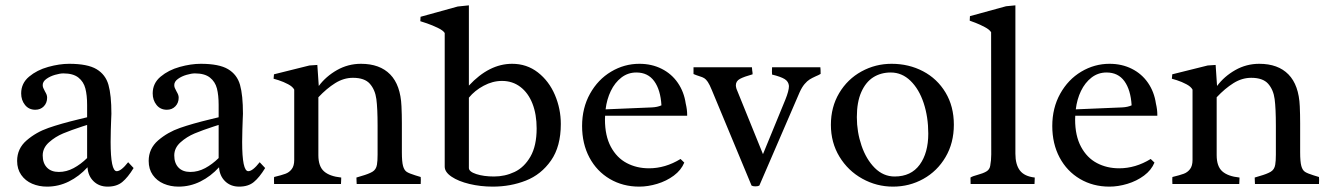

<svg xmlns="http://www.w3.org/2000/svg" viewBox="-20 -692 4993 722"><path d="M218.3 -416Q205.6 -416 187 -410.6Q168.5 -405.3 154.5 -395.3Q140.6 -385.3 140.6 -372.1Q140.6 -366.7 142.6 -361.6Q144.5 -356.4 148.9 -348.6Q153.3 -341.3 155.3 -335.9Q157.2 -330.6 157.2 -324.7Q157.2 -305.2 144.8 -292.2Q132.3 -279.3 112.8 -279.3Q88.4 -279.3 74 -297.4Q59.6 -315.4 59.6 -340.8Q59.6 -378.9 89.4 -403.8Q119.1 -428.7 161.4 -440.4Q203.6 -452.1 240.2 -452.1Q309.1 -452.1 343 -431.9Q377 -411.6 387.9 -372.8Q398.9 -334 398.9 -264.2L397.9 -239.7Q397.5 -229 396.7 -204.1Q396 -179.2 396 -158.2Q396 -48.3 418.9 -48.3Q435.5 -48.3 461.9 -82L482.4 -60.1Q460.9 -24.9 439.9 -7.6Q418.9 9.8 384.8 9.8Q352.5 9.8 331.8 -10.5Q311 -30.8 309.1 -63Q277.8 -28.8 239 -9.5Q200.2 9.8 156.7 9.8Q126.5 9.8 100.8 -1.2Q75.2 -12.2 59.8 -34.2Q44.4 -56.2 44.4 -86.9Q44.4 -133.3 80.1 -164.1Q115.7 -194.8 162.1 -210.9Q208.5 -227.1 275.4 -243.2Q281.2 -244.1 307.6 -251V-297.4Q307.6 -334 301 -359.4Q294.4 -384.8 274.7 -400.4Q254.9 -416 218.3 -416ZM289.1 -216.3Q247.1 -202.6 217.3 -190.2Q187.5 -177.7 164.1 -156.7Q140.6 -135.7 140.6 -107.4Q140.6 -78.6 156.5 -62Q172.4 -45.4 201.2 -45.4Q230 -45.4 256.8 -59.8Q283.7 -74.2 307.6 -97.7V-222.2Q300.3 -219.7 289.1 -216.3Z M712.9 -416Q700.2 -416 681.6 -410.6Q663.1 -405.3 649.2 -395.3Q635.3 -385.3 635.3 -372.1Q635.3 -366.7 637.2 -361.6Q639.2 -356.4 643.6 -348.6Q647.9 -341.3 649.9 -335.9Q651.9 -330.6 651.9 -324.7Q651.9 -305.2 639.4 -292.2Q627 -279.3 607.4 -279.3Q583 -279.3 568.6 -297.4Q554.2 -315.4 554.2 -340.8Q554.2 -378.9 584 -403.8Q613.8 -428.7 656 -440.4Q698.2 -452.1 734.9 -452.1Q803.7 -452.1 837.6 -431.9Q871.6 -411.6 882.6 -372.8Q893.6 -334 893.6 -264.2L892.6 -239.7Q892.1 -229 891.4 -204.1Q890.6 -179.2 890.6 -158.2Q890.6 -48.3 913.6 -48.3Q930.2 -48.3 956.5 -82L977.1 -60.1Q955.6 -24.9 934.6 -7.6Q913.6 9.8 879.4 9.8Q847.2 9.8 826.4 -10.5Q805.7 -30.8 803.7 -63Q772.5 -28.8 733.6 -9.5Q694.8 9.8 651.4 9.8Q621.1 9.8 595.5 -1.2Q569.8 -12.2 554.4 -34.2Q539.1 -56.2 539.1 -86.9Q539.1 -133.3 574.7 -164.1Q610.4 -194.8 656.7 -210.9Q703.1 -227.1 770 -243.2Q775.9 -244.1 802.2 -251V-297.4Q802.2 -334 795.7 -359.4Q789.1 -384.8 769.3 -400.4Q749.5 -416 712.9 -416ZM783.7 -216.3Q741.7 -202.6 711.9 -190.2Q682.1 -177.7 658.7 -156.7Q635.3 -135.7 635.3 -107.4Q635.3 -78.6 651.1 -62Q667 -45.4 695.8 -45.4Q724.6 -45.4 751.5 -59.8Q778.3 -74.2 802.2 -97.7V-222.2Q794.9 -219.7 783.7 -216.3Z M1263.2 -24.4Q1263.2 -17.1 1262.7 -9.8Q1262.2 -2.4 1262.2 0H1010.7L1010.3 -15.6Q1010.3 -23.4 1010.7 -26.4Q1039.1 -33.2 1053.5 -38.6Q1067.9 -43.9 1077.1 -56.2Q1086.4 -68.4 1086.4 -90.3V-355Q1080.6 -366.2 1063.5 -375.2Q1046.4 -384.3 1027.6 -390.4Q1008.8 -396.5 1008.8 -396L1010.3 -412.6L1143.6 -445.8L1173.3 -447.8L1178.7 -368.7Q1205.6 -404.8 1247.3 -428.5Q1289.1 -452.1 1337.4 -452.1Q1408.2 -452.1 1447.3 -412.1Q1486.3 -372.1 1489.7 -292.5Q1491.2 -261.2 1491.2 -228.5V-119.6Q1491.2 -84 1495.6 -67.9Q1500 -51.8 1509.5 -45.7Q1519 -39.6 1541.5 -32.7L1562 -26.4Q1562.5 -23.4 1562.5 -15.6L1562 0H1321.3Q1321.3 -2.9 1320.8 -10Q1320.3 -17.1 1320.3 -24.4Q1323.7 -25.9 1339.8 -30.3Q1365.7 -37.6 1380.1 -45.9Q1394.5 -54.2 1397.5 -72.8Q1399.9 -86.9 1399.9 -110.4V-219.2Q1399.9 -284.2 1395.3 -319.3Q1390.6 -354.5 1370.8 -377Q1351.1 -399.4 1307.1 -399.4Q1272.5 -399.4 1240.5 -379.4Q1208.5 -359.4 1177.2 -326.2V-108.4Q1177.2 -66.4 1198.5 -47.6Q1219.7 -28.8 1263.2 -24.4Z M1560.5 -612.3 1561.5 -628.9 1701.2 -667.5 1743.2 -671.9V-370.1Q1819.3 -452.1 1905.8 -452.1Q1960.9 -452.1 2002.7 -419.7Q2044.4 -387.2 2066.7 -335Q2088.9 -282.7 2088.9 -225.6Q2088.9 -141.1 2052 -88.4Q2015.1 -35.6 1957.5 -12.9Q1899.9 9.8 1833 9.8Q1787.1 9.8 1745.4 -0.2Q1703.6 -10.3 1678 -27.6Q1652.3 -44.9 1652.3 -65.4V-567.9Q1646.5 -577.6 1626 -587.4Q1605.5 -597.2 1585.9 -604Q1566.4 -610.8 1560.5 -612.3ZM1837.9 -28.3Q1878.9 -28.3 1915 -45.4Q1951.2 -62.5 1974.6 -103Q1998 -143.6 1998 -209Q1998 -262.2 1982.2 -302.5Q1966.3 -342.8 1936.8 -365.2Q1907.2 -387.7 1867.7 -387.7Q1832.5 -387.7 1798.8 -369.6Q1765.1 -351.6 1743.2 -324.7V-60.5Q1743.2 -46.4 1771 -37.4Q1798.8 -28.3 1837.9 -28.3Z M2254.9 -242.7Q2254.9 -181.2 2277.1 -139.9Q2299.3 -98.6 2336.7 -78.9Q2374 -59.1 2420.4 -59.1Q2481.9 -59.1 2539.1 -94.2L2553.2 -80.6Q2541.5 -52.2 2513.9 -31.7Q2486.3 -11.2 2451.4 -0.7Q2416.5 9.8 2383.8 9.8Q2322.3 9.8 2273.2 -19Q2224.1 -47.9 2196.5 -99.6Q2168.9 -151.4 2168.9 -218.3Q2168.9 -286.1 2198.7 -339.6Q2228.5 -393.1 2278.1 -422.6Q2327.6 -452.1 2384.3 -452.1Q2430.7 -452.1 2468 -433.3Q2505.4 -414.6 2528.8 -380.6Q2552.2 -346.7 2558.6 -302.7Q2564 -280.3 2564 -261.2V-256.8H2255.4Q2254.9 -252 2254.9 -242.7ZM2467.3 -295.9Q2463.9 -354 2440.2 -386.7Q2416.5 -419.4 2373 -419.4Q2341.3 -419.4 2316.7 -400.4Q2292 -381.3 2276.9 -349.9Q2261.7 -318.4 2257.3 -280.8L2431.2 -288.1Q2452.6 -289.1 2467.3 -295.9Z M2820.8 8.8Q2811.5 8.8 2806.2 5.9L2656.7 -353.5Q2648.4 -374 2641.6 -384Q2634.8 -394 2628.4 -397.9Q2622.1 -401.9 2610.4 -405.3Q2598.1 -409.2 2587.9 -413.6V-439H2807.6Q2807.6 -435.1 2808.6 -427.2Q2810.1 -419.4 2810.1 -412.6Q2778.3 -403.8 2762.7 -395.5Q2747.1 -387.2 2747.1 -371.1Q2747.1 -366.2 2749.5 -357.9L2849.1 -112.3L2933.1 -316.9Q2946.8 -350.6 2946.8 -368.7Q2945.3 -385.7 2930.4 -394.8Q2915.5 -403.8 2883.3 -411.6Q2882.8 -414.6 2882.8 -422.9Q2882.8 -428.7 2883.1 -433.1Q2883.3 -437.5 2883.3 -439H3064.9Q3065.9 -430.7 3065.9 -414.1Q3056.6 -408.7 3047.9 -405.3Q3033.7 -398.9 3024.7 -393.3Q3015.6 -387.7 3005.6 -376Q2995.6 -364.3 2986.8 -344.7L2835.4 5.9Q2829.6 8.8 2820.8 8.8Z M3566.9 -223.1Q3566.9 -154.3 3535.6 -101.3Q3504.4 -48.3 3452.1 -19.3Q3399.9 9.8 3337.9 9.8Q3276.4 9.8 3222.7 -20Q3168.9 -49.8 3136.7 -102.8Q3104.5 -155.8 3104.5 -222.7Q3104.5 -289.6 3135.7 -342Q3167 -394.5 3219.5 -423.3Q3272 -452.1 3332.5 -452.1Q3397.5 -452.1 3450.9 -424.1Q3504.4 -396 3535.6 -344Q3566.9 -292 3566.9 -223.1ZM3470.7 -189.5Q3470.7 -252 3453.4 -304.4Q3436 -356.9 3403.8 -388.2Q3371.6 -419.4 3329.6 -419.4Q3292.5 -419.4 3263.9 -401.4Q3235.4 -383.3 3218.8 -345.7Q3202.1 -308.1 3202.1 -251.5Q3202.1 -195.8 3219.7 -144.3Q3237.3 -92.8 3269.5 -60.5Q3301.8 -28.3 3344.2 -28.3Q3406.2 -28.3 3438.5 -72.8Q3470.7 -117.2 3470.7 -189.5Z M3798.3 -114.3Q3798.3 -73.2 3815.2 -51Q3832 -28.8 3871.1 -24.4Q3871.1 -17.1 3870.6 -9.8Q3870.1 -2.4 3870.1 0H3629.9L3629.4 -24.4Q3633.8 -27.3 3640.9 -29.8Q3647.9 -32.2 3655.3 -34.2Q3676.8 -40 3689 -47.1Q3701.2 -54.2 3703.6 -68.4Q3707.5 -89.4 3707.5 -111.3L3707 -570.8Q3701.2 -580.6 3683.3 -590.1Q3665.5 -599.6 3648.4 -606.2Q3631.3 -612.8 3626.5 -614.3L3627.4 -631.3L3763.2 -668.5L3798.3 -671.9Z M4022.9 -242.7Q4022.9 -181.2 4045.2 -139.9Q4067.4 -98.6 4104.7 -78.9Q4142.1 -59.1 4188.5 -59.1Q4250 -59.1 4307.1 -94.2L4321.3 -80.6Q4309.6 -52.2 4282 -31.7Q4254.4 -11.2 4219.5 -0.7Q4184.6 9.8 4151.9 9.8Q4090.3 9.8 4041.3 -19Q3992.2 -47.9 3964.6 -99.6Q3937 -151.4 3937 -218.3Q3937 -286.1 3966.8 -339.6Q3996.6 -393.1 4046.1 -422.6Q4095.7 -452.1 4152.3 -452.1Q4198.7 -452.1 4236.1 -433.3Q4273.4 -414.6 4296.9 -380.6Q4320.3 -346.7 4326.7 -302.7Q4332 -280.3 4332 -261.2V-256.8H4023.4Q4022.9 -252 4022.9 -242.7ZM4235.4 -295.9Q4231.9 -354 4208.3 -386.7Q4184.6 -419.4 4141.1 -419.4Q4109.4 -419.4 4084.7 -400.4Q4060.1 -381.3 4044.9 -349.9Q4029.8 -318.4 4025.4 -280.8L4199.2 -288.1Q4220.7 -289.1 4235.4 -295.9Z M4641.1 -24.4Q4641.1 -17.1 4640.6 -9.8Q4640.1 -2.4 4640.1 0H4388.7L4388.2 -15.6Q4388.2 -23.4 4388.7 -26.4Q4417 -33.2 4431.4 -38.6Q4445.8 -43.9 4455.1 -56.2Q4464.4 -68.4 4464.4 -90.3V-355Q4458.5 -366.2 4441.4 -375.2Q4424.3 -384.3 4405.5 -390.4Q4386.7 -396.5 4386.7 -396L4388.2 -412.6L4521.5 -445.8L4551.3 -447.8L4556.6 -368.7Q4583.5 -404.8 4625.2 -428.5Q4667 -452.1 4715.3 -452.1Q4786.1 -452.1 4825.2 -412.1Q4864.3 -372.1 4867.7 -292.5Q4869.1 -261.2 4869.1 -228.5V-119.6Q4869.1 -84 4873.5 -67.9Q4877.9 -51.8 4887.5 -45.7Q4897 -39.6 4919.4 -32.7L4939.9 -26.4Q4940.4 -23.4 4940.4 -15.6L4939.9 0H4699.2Q4699.2 -2.9 4698.7 -10Q4698.2 -17.1 4698.2 -24.4Q4701.7 -25.9 4717.8 -30.3Q4743.7 -37.6 4758.1 -45.9Q4772.5 -54.2 4775.4 -72.8Q4777.8 -86.9 4777.8 -110.4V-219.2Q4777.8 -284.2 4773.2 -319.3Q4768.6 -354.5 4748.8 -377Q4729 -399.4 4685.1 -399.4Q4650.4 -399.4 4618.4 -379.4Q4586.4 -359.4 4555.2 -326.2V-108.4Q4555.2 -66.4 4576.4 -47.6Q4597.7 -28.8 4641.1 -24.4Z"/></svg>

Font: Radley
Style: Regular
Weight: 400
Designer: Vernon Adams
Foundry: Vernon Adams
Version: Version 1.003; ttfautohint (v1.6)